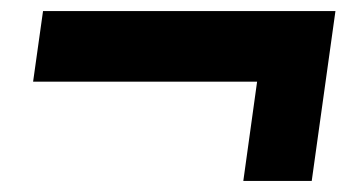

<svg xmlns="http://www.w3.org/2000/svg" viewBox="-20 -492 655 348"><path d="M421 -164 446 -344H40L58 -472H588L545 -164Z"/></svg>

Font: Chivo Medium
Style: Bold Italic
Weight: 700
Italic angle: -8.05°
Version: Version 2.002